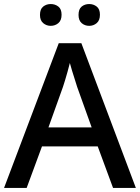

<svg xmlns="http://www.w3.org/2000/svg" viewBox="-20 -931 694 951"><path d="M540 0 464 -206H188L112 0H0L271 -717H383L653 0ZM362 -501Q359 -512 351.5 -534.5Q344 -557 337 -580.5Q330 -604 326 -619Q321 -599 314.5 -575.5Q308 -552 302 -532.5Q296 -513 292 -501L220 -300H434ZM178 -857Q178 -886 194 -898.5Q210 -911 231 -911Q253 -911 269 -898.5Q285 -886 285 -858Q285 -830 269 -816.5Q253 -803 231 -803Q210 -803 194 -816.5Q178 -830 178 -857ZM369 -857Q369 -886 384.5 -898.5Q400 -911 422 -911Q443 -911 459 -898.5Q475 -886 475 -858Q475 -830 459 -816.5Q443 -803 422 -803Q400 -803 384.5 -816.5Q369 -830 369 -857Z"/></svg>

Font: Noto Sans Devanagari Medium
Style: Regular
Weight: 500
Version: Version 2.003